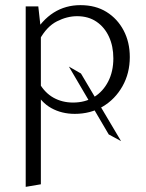

<svg xmlns="http://www.w3.org/2000/svg" viewBox="-20 -438 568 747"><path d="M271 5Q220 5 179.5 -17.5Q139 -40 116 -86L132 -116Q154 -77 188 -58Q222 -39 264 -39Q311 -39 346 -60.5Q381 -82 401 -121Q421 -160 421 -211Q421 -258 404 -295Q387 -332 355.5 -353.5Q324 -375 280 -375Q241 -375 201.5 -355Q162 -335 134 -284L109 -301Q143 -360 189 -389Q235 -418 293 -418Q352 -418 394.5 -391.5Q437 -365 461 -319.5Q485 -274 485 -216Q485 -153 456.5 -102.5Q428 -52 380 -23.5Q332 5 271 5ZM80 289V-413H129L139 -323V279ZM403 85 248 -179 295 -152 451 111Z"/></svg>

Font: Ysabeau Office Light
Style: Regular
Weight: 300
Designer: Christian Thalmann (Catharsis Fonts)
Version: Version 2.001;gftools[0.9.30]; featfreeze: tnum,lnum,ss02